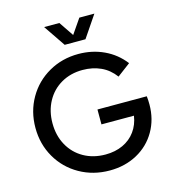

<svg xmlns="http://www.w3.org/2000/svg" viewBox="-133 -1044 1060 1168"><g transform="rotate(-15 396.5 -460.0)"><path d="M43 -353.5Q43 -456.5 91.3 -540.5Q139.6 -624.5 223.9 -672.6Q308.1 -720.7 411.1 -720.7Q497.6 -720.7 571.3 -686.3Q645 -651.9 695.3 -586.9L612.3 -524.4Q576.2 -573.2 524.7 -596.7Q473.1 -620.1 410.2 -620.1Q335 -620.1 275.9 -586.2Q216.8 -552.2 183.6 -491.5Q150.4 -430.7 150.4 -353.5Q150.4 -276.4 183.8 -215.6Q217.3 -154.8 277.3 -120.8Q337.4 -86.9 414.1 -86.9Q475.6 -86.9 523.9 -109.4Q572.3 -131.8 602.5 -173.3Q632.8 -214.8 641.1 -270.5H436.5V-364.3H747.1Q750 -340.8 750 -312.5Q750 -218.8 706.8 -144.3Q663.6 -69.8 587.2 -28.1Q510.7 13.7 414.1 13.7Q310.1 13.7 225.1 -34.4Q140.1 -82.5 91.6 -166.5Q43 -250.5 43 -353.5ZM348.6 -932.6 411.1 -840.3 474.6 -932.6H569.3L476.6 -795.9H345.7L252.9 -932.6Z"/></g></svg>

Font: Wanted Sans Medium
Style: Regular
Weight: 500
Designer: Original Design by Kil Hyung-jin and Kang Hanbin, Wanted Lab, Inc; Hangeul from Source Han Sans by Jang Soo-young and Ka
Foundry: Wanted Lab, Inc.
Version: Version 1.001